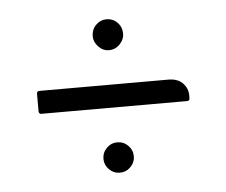

<svg xmlns="http://www.w3.org/2000/svg" viewBox="-34 -464 453 384"><g transform="rotate(-5 192.0 -272.0)"><path d="M162 -394Q162 -408 171 -417Q180 -426 192 -426Q205 -426 214 -417Q223 -408 223 -394Q223 -383 214 -373.5Q205 -364 192 -364Q180 -364 171 -373.5Q162 -383 162 -394ZM46 -249Q41 -249 41 -255V-289Q41 -295 46 -295H305Q324 -295 334 -284.5Q344 -274 344 -260V-255Q344 -249 339 -249ZM162 -148Q162 -161 171 -170Q180 -179 192 -179Q205 -179 214 -170Q223 -161 223 -148Q223 -136 214 -127Q205 -118 192 -118Q180 -118 171 -127Q162 -136 162 -148Z"/></g></svg>

Font: Zain Light
Style: Regular
Weight: 300
Designer: Zain,Boutros
Foundry: Mobile Telecommunications Company (Zain), 2024
Version: Version 1.51; ttfautohint (v1.8.4)